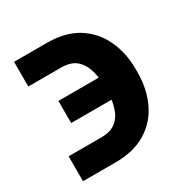

<svg xmlns="http://www.w3.org/2000/svg" viewBox="-132 -643 727 756"><g transform="rotate(-30 231.5 -264.5)"><path d="M32.2 -106H182.1Q224.1 -106 248.3 -126Q272.5 -146 282.7 -180.4Q293 -214.8 293 -256.8V-271.5Q293 -307.6 284.2 -342.5Q275.4 -377.4 251.5 -400.4Q227.5 -423.3 181.2 -423.3H32.2V-535.6H181.2Q265.1 -535.6 320.8 -500.5Q376.5 -465.3 404.5 -405.5Q432.6 -345.7 432.6 -271.5V-256.8Q432.6 -182.6 404.8 -122.8Q377 -63 321.3 -28.1Q265.6 6.8 182.1 7.3H32.2ZM106.4 -214.4V-314.9H348.6V-214.4Z"/></g></svg>

Font: Inter Cardless Tabular Bold
Style: Bold
Weight: 700
Designer: Rasmus Andersson
Foundry: rsms
Version: Version 4.000;git-4fc901f